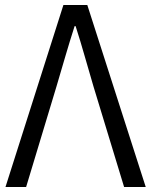

<svg xmlns="http://www.w3.org/2000/svg" viewBox="-20 -752 608 772"><path d="M2 0H85L207 -404C233 -491 252 -560 280 -647H284C312 -560 330 -491 356 -404L479 0H566L331 -732H235Z"/></svg>

Font: ChiuKong Gothic MN Normal
Style: Regular
Weight: 350
Designer: Ryoko NISHIZUKA 西塚涼子 (kana, bopomofo & ideographs); Paul D. Hunt (Latin, Greek & Cyrillic); Sandoll Communications 산돌커뮤니
Foundry: Adobe
Version: Version 1.300